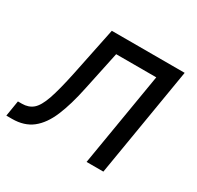

<svg xmlns="http://www.w3.org/2000/svg" viewBox="-140 -688 853 830"><g transform="rotate(30 286.5 -272.5)"><path d="M-17 0 -4.3 -78.1H15.6Q48.3 -78.1 70 -96.4Q91.6 -114.7 108.7 -163.5Q125.7 -212.4 144.9 -304L194.6 -545.5H558.2L467.3 0H383.5L461.6 -467.3H261.4L220.2 -272.7Q201.7 -183.2 176.1 -122.5Q150.6 -61.8 111.2 -30.9Q71.7 0 11.4 0Z"/></g></svg>

Font: Inter UI
Style: Italic
Weight: 400
Italic angle: -9.39999°
Designer: Rasmus Andersson
Foundry: rsms
Version: 3.2;8d6f07862